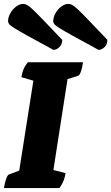

<svg xmlns="http://www.w3.org/2000/svg" viewBox="-21 -958 567 978"><path d="M-1 0Q4 -29 10.5 -47.5Q17 -66 24 -69L77 -89L149 -547L88 -565Q91 -585 98 -603Q105 -621 121 -641H402Q398 -612 391 -593Q384 -574 377 -572L323 -555L251 -92L313 -76Q310 -57 303.5 -39.5Q297 -22 282 0ZM481 -704Q497 -704 511.5 -718Q526 -732 526 -755Q463 -821 427.5 -858Q392 -895 373.5 -912Q355 -929 345.5 -933.5Q336 -938 327 -938Q309 -938 291 -924.5Q273 -911 261.5 -890.5Q250 -870 250 -850Q250 -843 255.5 -835.5Q261 -828 282.5 -814.5Q304 -801 351 -775Q398 -749 481 -704ZM251 -704Q267 -704 281.5 -718Q296 -732 296 -755Q233 -821 197.5 -858Q162 -895 143.5 -912Q125 -929 115.5 -933.5Q106 -938 97 -938Q79 -938 61 -924.5Q43 -911 31.5 -890.5Q20 -870 20 -850Q20 -843 25.5 -835.5Q31 -828 52.5 -814.5Q74 -801 121 -775Q168 -749 251 -704Z"/></svg>

Font: Petrona Black
Style: Italic
Weight: 900
Italic angle: -9°
Designer: Ringo R. Seeber
Foundry: Ringo R. Seeber
Version: Version 2.001; ttfautohint (v1.8.3)